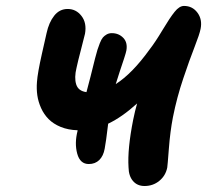

<svg xmlns="http://www.w3.org/2000/svg" viewBox="-20 -682 695 644"><path d="M277.8 -131.8Q248.5 -131.8 239 -166.7Q229.5 -201.7 240.2 -243.2V-245.1Q208.5 -246.1 183.6 -256.3Q158.7 -266.6 143.1 -282.5Q127.4 -298.3 117.9 -319.3Q108.4 -340.3 105.2 -362.1Q102.1 -383.8 104 -407.2Q106 -437 120.6 -501.7Q135.3 -566.4 136.2 -570.8Q144 -606.9 161.9 -629.4Q179.7 -651.9 207 -651.9Q235.4 -651.9 253.4 -628.4Q271.5 -605 265.1 -568.8Q263.2 -559.6 252.2 -517.8Q241.2 -476.1 236.8 -455.1Q228.5 -421.4 235.6 -398.9Q242.7 -376.5 270 -373Q282.7 -419.9 298.8 -485.8Q304.2 -506.3 306.9 -515.1Q309.6 -523.9 314.9 -537.4Q320.3 -550.8 325.2 -556.4Q330.1 -562 337.6 -566.4Q345.2 -570.8 355 -570.8Q378.4 -570.8 393.6 -554.9Q408.7 -539.1 403.8 -512.2Q402.3 -504.4 396.2 -485.8Q390.1 -467.3 381.6 -441.9Q373 -416.5 368.2 -399.9Q423.8 -435.5 481 -515.1Q500.5 -540 525.1 -581.3Q549.8 -622.6 565.7 -642.3Q581.5 -662.1 597.2 -662.1Q625.5 -662.1 642.3 -639.4Q659.2 -616.7 652.8 -585Q649.4 -567.4 632.6 -524.4Q615.7 -481.4 594.5 -418.2Q573.2 -355 560.1 -289.1Q550.8 -241.2 546.4 -183.3Q542 -125.5 541 -120.1Q535.6 -92.8 514.4 -75.4Q493.2 -58.1 464.8 -58.1Q440.4 -58.1 426 -75Q411.6 -91.8 411.1 -121.1Q407.2 -182.1 426.8 -280.8Q432.6 -309.6 439.9 -335Q389.2 -289.1 342.8 -267.1Q335.4 -204.6 331.1 -183.1Q326.7 -158.7 313 -145.3Q299.3 -131.8 277.8 -131.8Z"/></svg>

Font: Shantell Sans Irregular Bouncy
Style: Italic
Weight: 600
Italic angle: -11.31°
Designer: Stephen Nixon, Anya Danilova, Shantell Martin
Foundry: Arrow Type
Version: Version 1.006;[9816181b4]